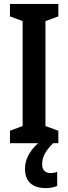

<svg xmlns="http://www.w3.org/2000/svg" viewBox="-20 -734 350 984"><path d="M196 108C196 74 208 45 252 0H279V-64L213 -88V-626L279 -650V-714H31V-650L96 -626V-88L31 -64V0H175C129 41 108 87 108 130C108 194 143 230 215 230C240 230 260 225 273 219V146C265 150 255 153 239 153C211 153 196 136 196 108Z"/></svg>

Font: Noto Sans Georgian ExtraCondensed SemiBold
Style: Regular
Weight: 600
Width: 2
Designer: Monotype Design Team, Akaki Razmadze
Foundry: Google LLC
Version: Version 2.005